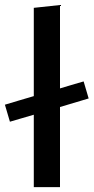

<svg xmlns="http://www.w3.org/2000/svg" viewBox="-31 -764 382 784"><path d="M107 0V-295.5Q84 -289 60 -281.8Q36 -274.5 9.5 -267L-11 -336.5Q21 -346 50.2 -354.8Q79.5 -363.5 107 -371.5V-732L214 -743.5V-403Q236.5 -410 260.5 -417Q284.5 -424 310.5 -431.5L331 -362Q268.5 -343.5 214 -327V0Z"/></svg>

Font: Commissioner Medium
Style: Regular
Weight: 500
Designer: Kostas Bartsokas
Foundry: Kostas Bartsokas
Version: Version 1.000; ttfautohint (v1.8.3)